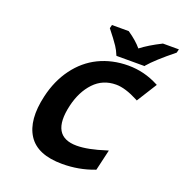

<svg xmlns="http://www.w3.org/2000/svg" viewBox="-161 -1073 1166 1224"><g transform="rotate(20 422.0 -460.5)"><path d="M703 -533 696 -537Q608 -583 546 -583Q456 -583 396.5 -520Q337 -457 313 -355Q261 -131 441 -131Q517 -131 634 -169L645 -172L612 -30L606 -28Q506 10 394 10Q225 10 162.5 -87Q100 -184 140 -356Q166 -469 228 -553Q290 -637 378 -680Q469 -724 578 -724Q686 -724 783 -673L789 -670ZM838 -907 836 -905Q724 -815 677 -760L675 -756H484L482 -760Q470 -790 454 -814Q430 -850 386 -905L384 -907L390 -931H504L505 -930Q564 -890 599 -848Q652 -889 734 -930L735 -931H844Z"/></g></svg>

Font: Passageway
Style: BdIt
Weight: 700
Foundry: Ascender Corporation
Version: Version 1.11